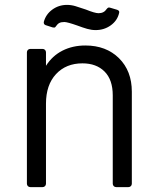

<svg xmlns="http://www.w3.org/2000/svg" viewBox="-20 -766 634 785"><path d="M90 -15V-552Q90 -558 94 -562Q98 -566 104 -566H154Q160 -566 164 -562Q168 -558 168 -552V-497Q194 -538 235.5 -559Q277 -580 329 -580Q414 -580 466.5 -528Q519 -476 519 -391V-15Q519 -9 515 -5Q511 -1 505 -1H455Q449 -1 445 -5Q441 -9 441 -15V-376Q441 -440 407.5 -473.5Q374 -507 317 -507Q250 -507 209 -463Q168 -419 168 -342V-15Q168 -9 164 -5Q160 -1 154 -1H104Q98 -1 94 -5Q90 -9 90 -15ZM295 -662Q255 -676 243 -676Q230 -676 222.5 -672Q215 -668 209 -659Q206 -654 203.5 -653.5Q201 -653 195 -654L167 -663Q158 -666 159 -676Q167 -707 193.5 -726.5Q220 -746 254 -746Q271 -746 288 -741Q305 -736 331 -727Q368 -712 383 -712Q405 -712 416 -729Q420 -734 423 -735Q426 -736 432 -734L459 -726Q470 -722 467 -713Q460 -682 433 -662.5Q406 -643 371 -643Q354 -643 336.5 -648Q319 -653 295 -662Z"/></svg>

Font: Miriam Libre
Style: Regular
Weight: 400
Designer: Michal Sahar
Foundry: Hagilda
Version: Version 1.001